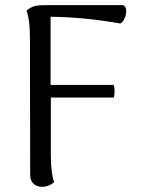

<svg xmlns="http://www.w3.org/2000/svg" viewBox="-20 -713 558 744"><path d="M469 -670Q469 -656 462.5 -641Q456 -626 446 -622Q303 -647 176 -648V-384H421Q424 -372 424 -360Q424 -346 421 -335H177V-114Q177 -41 190 -7Q169 11 143 11Q123 11 110 -1Q97 -13 97 -33L96 -569Q96 -634 83 -672Q97 -684 111.5 -688.5Q126 -693 152 -693H454Q461 -693 465 -686.5Q469 -680 469 -670Z"/></svg>

Font: Arima Madurai
Style: Regular
Weight: 400
Designer: Joana Correia and Natanael Gama
Foundry: NDISCOVER
Version: Version 1.019